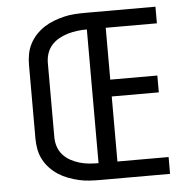

<svg xmlns="http://www.w3.org/2000/svg" viewBox="-52 -788 855 841"><g transform="rotate(-5 375.0 -367.5)"><path d="M354 0Q331 0 307 -1.5Q283 -3 260 -8.5Q237 -14 214.5 -22.5Q192 -31 172 -44Q152 -57 135.5 -74.5Q119 -92 108 -113Q97 -134 92.5 -157.5Q88 -181 88 -205V-530Q88 -554 92.5 -577.5Q97 -601 108 -622Q119 -643 135.5 -660.5Q152 -678 172 -691Q192 -704 214.5 -712.5Q237 -721 260 -726.5Q283 -732 307 -733.5Q331 -735 354 -735H662V-662H437V-434H644V-360H437V-74H662V0ZM354 -74V-662Q333 -662 312 -659.5Q291 -657 270.5 -651Q250 -645 231 -634.5Q212 -624 198 -608Q184 -592 177.5 -572Q171 -552 171 -530V-205Q171 -183 177.5 -163Q184 -143 198 -127Q212 -111 231 -100.5Q250 -90 270.5 -84Q291 -78 312 -76Q333 -74 354 -74Z"/></g></svg>

Font: Iosevka Aile
Style: Regular
Weight: 400
Designer: Belleve Invis
Foundry: Belleve Invis
Version: Version 28.0.1; ttfautohint (v1.8.4)